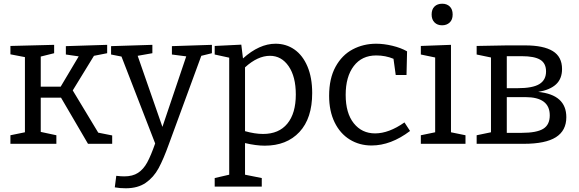

<svg xmlns="http://www.w3.org/2000/svg" viewBox="-20 -773 3111 1032"><path d="M371 -287 508 -60 583 -45V0H453L308 -248H199V-64L283 -46V0H36V-46L114 -62V-466L36 -481V-526L271 -532V-487L199 -469V-307H306L403 -470L334 -480V-525L556 -532V-487L485 -473Z M1119 -532V-487L1062 -473L888 1Q859 82 832.5 131Q806 180 763.5 209.5Q721 239 656 239Q624 239 597 234L605 172Q629 175 648 175Q693 175 722 156Q751 137 771 100.5Q791 64 814 -2L633 -469L577 -480V-525L799 -532V-487L720 -473L853 -91L981 -470L904 -480V-525Z M1658 -273Q1658 -137 1589.5 -63.5Q1521 10 1403 10Q1356 10 1297 -4V166L1387 184V230H1134V184L1212 166V-463L1134 -480V-526L1277 -533L1286 -459Q1374 -538 1461 -538Q1518 -538 1562.5 -507Q1607 -476 1632.5 -416Q1658 -356 1658 -273ZM1570 -265Q1570 -361 1531.5 -417Q1493 -473 1431 -473Q1365 -473 1297 -411V-68Q1350 -53 1394 -53Q1479 -53 1524.5 -108.5Q1570 -164 1570 -265Z M2184 -69Q2081 9 1977 9Q1912 9 1860 -23Q1808 -55 1778.5 -115.5Q1749 -176 1749 -258Q1749 -351 1783.5 -414Q1818 -477 1875.5 -507.5Q1933 -538 2002 -538Q2043 -538 2089 -527Q2135 -516 2168 -497L2165 -370H2107L2095 -457Q2052 -475 2002 -475Q1925 -475 1881.5 -418Q1838 -361 1838 -263Q1838 -165 1881.5 -110.5Q1925 -56 1996 -56Q2070 -56 2154 -115Z M2404 -532V-62L2482 -46V0H2242V-46L2319 -62V-464L2242 -480V-526ZM2300 -695Q2300 -723 2315.5 -738Q2331 -753 2357 -753Q2382 -753 2397.5 -738Q2413 -723 2413 -695Q2413 -667 2397 -652Q2381 -637 2356 -637Q2331 -637 2315.5 -652.5Q2300 -668 2300 -695Z M3024 -143Q3024 -71 2968 -35.5Q2912 0 2795 0H2542V-46L2619 -62V-464L2542 -480V-526L2704 -529H2803Q2901 -529 2951 -498.5Q3001 -468 3001 -402Q3001 -350 2969 -320Q2937 -290 2873 -279Q3024 -264 3024 -143ZM2704 -471V-299H2762Q2843 -299 2879 -321Q2915 -343 2915 -389Q2915 -433 2883.5 -452Q2852 -471 2785 -471ZM2785 -59Q2864 -59 2899.5 -80.5Q2935 -102 2935 -153Q2935 -251 2804 -251H2704V-59Z"/></svg>

Font: Bitter Pro
Style: Regular
Weight: 400
Designer: Sol Matas, and Bitter project Authors
Foundry: Sol Matas
Version: Version 1.010